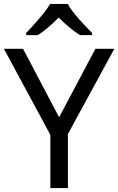

<svg xmlns="http://www.w3.org/2000/svg" viewBox="-20 -964 606 984"><path d="M327 -944H237C211 -899 151 -834 114 -795V-784H174C209 -806 245 -838 281 -874C317 -838 355 -805 390 -784H452V-795C414 -833 351 -899 327 -944ZM283 -363 98 -714H0L238 -273V0H328V-277L566 -714H469Z"/></svg>

Font: Noto Sans Arabic UI
Style: Regular
Weight: 400
Designer: Monotype Design Team, Nadine Chahine and Nizar Qandah
Foundry: Monotype Imaging Inc.
Version: Version 2.010